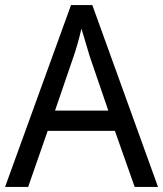

<svg xmlns="http://www.w3.org/2000/svg" viewBox="-20 -737 644 757"><path d="M511 0 433 -221H168L91 0H0L260 -717H344L603 0ZM333 -517Q331 -525 324.5 -546Q318 -567 311.5 -589.5Q305 -612 301 -624Q294 -593 285.5 -563.5Q277 -534 271 -517L197 -301H407Z"/></svg>

Font: Noto Sans Display
Style: Regular
Weight: 400
Designer: Monotype Design Team
Foundry: Monotype Imaging Inc.
Version: Version 2.003